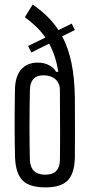

<svg xmlns="http://www.w3.org/2000/svg" viewBox="-20 -826 403 854"><path d="M182 7.5Q112 7.5 81 -23Q50 -53.5 47 -124Q43.5 -241.5 46.5 -427Q47.5 -486.5 74.2 -517Q101 -547.5 148.5 -547.5Q176.5 -547.5 198.2 -536Q220 -524.5 229.5 -506.5H239.5Q233.5 -543.5 223.2 -574.5Q213 -605.5 198.5 -632L119.5 -592.5L105 -621.5L182 -659Q163.5 -685.5 140.5 -707.8Q117.5 -730 90.5 -749.5L125.5 -806Q161 -781 189.8 -753.2Q218.5 -725.5 240 -692L299 -721L313 -692.5L256.5 -664.5Q283.5 -614 297.5 -548Q311.5 -482 313 -392Q313.5 -321 313.5 -250.8Q313.5 -180.5 313 -124Q311 -53.5 280.8 -23Q250.5 7.5 182 7.5ZM113 -114Q116 -49 181.5 -49Q245.5 -49 246.5 -114Q247.5 -178.5 247.2 -256.8Q247 -335 246.5 -410.5Q246.5 -423.5 246 -436.5Q241.5 -463 222.2 -477Q203 -491 173 -491Q114.5 -491 113 -426Q109.5 -244.5 113 -114Z"/></svg>

Font: Big Shoulders Stencil Display
Style: Regular
Weight: 400
Designer: Patric King
Foundry: XO Type Co
Version: Version 1.000